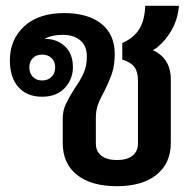

<svg xmlns="http://www.w3.org/2000/svg" viewBox="-20 -631 675 661"><path d="M568 -358V-139Q568 -69 519 -29.5Q470 10 382 10Q294 10 245 -29Q196 -68 196 -139V-221Q196 -250 206 -271.5Q216 -293 236 -325Q257 -355 268 -379.5Q279 -404 279 -436Q279 -473 256.5 -492Q234 -511 196 -511Q158 -511 133 -497H137Q176 -497 203.5 -471.5Q231 -446 231 -400Q231 -358 203 -328Q175 -298 125 -298Q73 -298 43.5 -331Q14 -364 14 -423Q14 -495 63.5 -540.5Q113 -586 201 -586Q282 -586 328.5 -549.5Q375 -513 375 -445Q375 -407 366 -380Q357 -353 339 -317Q324 -290 317 -270Q310 -250 310 -226V-137Q310 -110 329 -95Q348 -80 383 -80Q417 -80 436 -95Q455 -110 455 -137V-353Q455 -384 442.5 -400.5Q430 -417 401 -426V-483Q440 -500 459 -530Q478 -560 480 -611H596Q592 -559 564.5 -517Q537 -475 506 -458Q535 -446 551.5 -420.5Q568 -395 568 -358ZM125 -443Q105 -443 93 -431Q81 -419 81 -399Q81 -379 93 -366.5Q105 -354 125 -354Q145 -354 157.5 -366.5Q170 -379 170 -399Q170 -419 157.5 -431Q145 -443 125 -443Z"/></svg>

Font: Sarabun SemiBold
Style: Regular
Weight: 600
Designer: Suppakit Chalermlarp | Katatrad Co.,Ltd.
Foundry: Cadson Demak Co.,Ltd.
Version: Version 1.000; ttfautohint (v1.6)